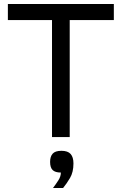

<svg xmlns="http://www.w3.org/2000/svg" viewBox="-20 -696 618 975"><path d="M334 -594.2V0H244.1V-594.2H20V-675.8H558.1V-594.2ZM249 258.8Q263.2 240.2 276.1 220.2Q289.1 200.2 289.1 180.2Q260.3 180.2 247.3 167.5Q234.4 154.8 234.4 126Q234.4 99.1 247.3 84.5Q260.3 69.8 292 69.8Q324.2 69.8 338.6 85.9Q353 102.1 353 133.8Q353 178.2 335.7 207.5Q318.4 236.8 300.3 258.8Z"/></svg>

Font: Lorenzo Sans
Style: Regular
Weight: 400
Foundry: Intel Corporation
Version: Version 1.00; ttfautohint (v1.5)